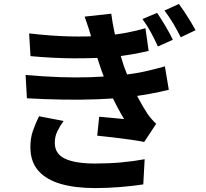

<svg xmlns="http://www.w3.org/2000/svg" viewBox="-20 -882 1040 969"><path d="M772.9 -817Q791.4 -790.1 814.9 -750.6Q838.3 -711.2 852.4 -681.2L776.8 -647.5Q757.9 -688.9 740.3 -721Q722.6 -753.1 699.1 -786ZM883 -862.1Q895.8 -844.8 911.4 -821.2Q927 -797.6 941.8 -773.3Q956.7 -749 967.1 -729.7L892.3 -693.9Q871.6 -734.4 853.2 -765.2Q834.8 -795.9 810.2 -828.8ZM127 -713.4Q237 -700.6 329.3 -698.3Q421.7 -696.1 501.2 -701.7Q569.4 -707.2 622.6 -717.7Q675.8 -728.3 714 -739.6L730.2 -625.1Q691.6 -616 641.9 -607.1Q592.2 -598.3 527.1 -592.8Q449.8 -587.2 349 -587.7Q248.2 -588.2 133.9 -598.7ZM109.2 -503.8Q199.5 -495.6 282.4 -492.7Q365.3 -489.8 438.5 -492.5Q511.6 -495.3 571.5 -500.9Q652.2 -508.1 710.3 -521.3Q768.3 -534.4 812.1 -547.1L832 -428.8Q787.2 -417.8 732.7 -407.8Q678.3 -397.9 617.2 -390.7Q554.1 -384.2 471.4 -381Q388.8 -377.8 297.6 -379.3Q206.4 -380.8 115.8 -386ZM442.8 -685.5Q435.7 -713.4 426.6 -741.1Q417.6 -768.7 407.2 -798.1L541.5 -812.9Q547.8 -765.2 557.5 -720Q567.1 -674.7 579.3 -632.9Q591.4 -591 604 -552Q616.1 -517.5 635.4 -473.9Q654.7 -430.3 677.7 -387.2Q700.7 -344.1 723.4 -309.1Q733.3 -294.7 744.1 -282.3Q754.8 -269.9 768.2 -257.2L707.8 -165.6Q679.8 -171.4 638 -177.3Q596.2 -183.2 551.8 -188.4Q507.5 -193.6 470.6 -197.3L480.6 -292.8Q511.7 -290.1 548 -286.8Q584.4 -283.6 606.2 -281.1Q566.4 -347.8 538 -411.8Q509.6 -475.7 490.9 -530.3Q478.9 -565.6 470.6 -591.3Q462.3 -617 456 -639.1Q449.8 -661.3 442.8 -685.5ZM301 -271.5Q283 -246.8 269.8 -220.2Q256.5 -193.6 256.5 -161Q256.5 -105.4 308.2 -81.1Q359.8 -56.7 459.1 -56.7Q529.7 -56.7 593.2 -62.5Q656.7 -68.3 710.1 -78.5L703.1 48.6Q651.1 56.9 586.1 62Q521.1 67.2 459.6 67.2Q359.7 67.2 287.1 46.3Q214.5 25.3 174.7 -19Q134.9 -63.4 133.4 -134.4Q132.6 -183.1 146 -221.4Q159.4 -259.6 176.9 -295.3Z"/></svg>

Font: Noto Sans JP
Style: Regular
Weight: 100
Designer: Ryoko NISHIZUKA 西塚涼子 (kana, bopomofo & ideographs); Paul D. Hunt (Latin, Greek & Cyrillic); Sandoll Communications 산돌커뮤니
Foundry: Adobe
Version: Version 2.004;hotconv 1.0.118;makeotfexe 2.5.65603